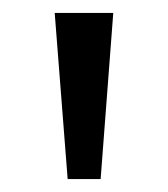

<svg xmlns="http://www.w3.org/2000/svg" viewBox="-20 -734 261 298"><path d="M155.8 -713.9 136.2 -456.1H85L64.9 -713.9Z"/></svg>

Font: f0_58959 
Style: Regular
Weight: 400
Foundry: Ascender Corporation
Version: Version 1.10